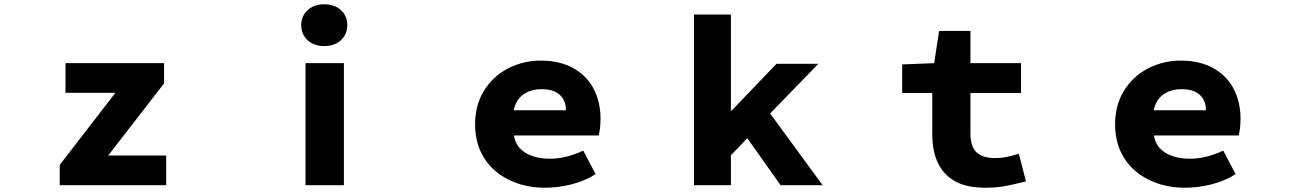

<svg xmlns="http://www.w3.org/2000/svg" viewBox="-20 -868 6040 900"><path d="M260 -95 521 -433H287V-572H749V-477L487 -139H759V0H260Z M1412 -572H1592V0H1412ZM1392 -750Q1392 -793 1422 -820.5Q1452 -848 1500 -848Q1548 -848 1578 -820.5Q1608 -793 1608 -750Q1608 -707 1578 -679.5Q1548 -652 1500 -652Q1452 -652 1422 -679.5Q1392 -707 1392 -750Z M2368 -24Q2292 -60 2249.5 -127Q2207 -194 2207 -286Q2207 -376 2249.5 -444Q2292 -512 2363 -548Q2434 -584 2515 -584Q2602 -584 2665.5 -549.5Q2729 -515 2762 -453Q2795 -391 2795 -310Q2795 -273 2787 -233H2389Q2398 -179 2443.5 -151.5Q2489 -124 2559 -124Q2633 -124 2714 -162L2772 -52Q2723 -20 2659.5 -4Q2596 12 2534 12Q2442 12 2368 -24ZM2518 -450Q2468 -450 2433 -425Q2398 -400 2388 -351H2633Q2633 -396 2604.5 -423Q2576 -450 2518 -450Z M3233 -800H3406V-350H3410L3620 -569H3816L3590 -336L3836 0H3639L3483 -220L3406 -140V0H3233Z M4454 -20Q4350 -80 4350 -241V-432H4209V-566L4359 -572L4382 -723H4529V-572H4766V-432H4529V-243Q4529 -181 4557.5 -154Q4586 -127 4646 -127Q4673 -127 4697 -132Q4721 -137 4756 -147L4789 -18Q4732 -3 4690.5 4.5Q4649 12 4600 12Q4508 12 4454 -20Z M5368 -24Q5292 -60 5249.5 -127Q5207 -194 5207 -286Q5207 -376 5249.5 -444Q5292 -512 5363 -548Q5434 -584 5515 -584Q5602 -584 5665.5 -549.5Q5729 -515 5762 -453Q5795 -391 5795 -310Q5795 -273 5787 -233H5389Q5398 -179 5443.5 -151.5Q5489 -124 5559 -124Q5633 -124 5714 -162L5772 -52Q5723 -20 5659.5 -4Q5596 12 5534 12Q5442 12 5368 -24ZM5518 -450Q5468 -450 5433 -425Q5398 -400 5388 -351H5633Q5633 -396 5604.5 -423Q5576 -450 5518 -450Z"/></svg>

Font: Merged Yaku Han JP Black
Style: Regular
Weight: 900
Designer: Ryoko NISHIZUKA 西塚涼子 (kana, bopomofo & ideographs); Paul D. Hunt (Latin, Greek & Cyrillic); Sandoll Communications 산돌커뮤니
Foundry: Adobe
Version: Version 2.004